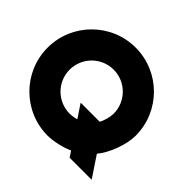

<svg xmlns="http://www.w3.org/2000/svg" viewBox="-221 -1071 1541 1541"><g transform="rotate(45 550.0 -300.0)"><path d="M500 -800C224 -800 0 -576 0 -300C0 -24 224 200 500 200H500.6C563.5 200 660.5 177.8 717.1 150.6L750 200H1000L881.8 22.6C947 -54.2 1000 -198.4 1000 -299.2C1000 -299.4 1000 -299.8 1000 -300C1000 -576 776 -800 500 -800ZM750 -300V-299.9C750 -262.9 734.9 -207 716.2 -175H500L575.6 -61.7C555.2 -55.2 521.4 -50 500 -50C362 -50 250 -162 250 -300V-300C250 -438 362 -550 500 -550C638 -550 750 -438 750 -300Z"/></g></svg>

Font: Kubos
Style: Regular
Weight: 400
Version: Version 001.000